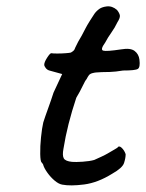

<svg xmlns="http://www.w3.org/2000/svg" viewBox="-20 -578 456 599"><path d="M174 -2Q163 -4 150.5 -14.5Q138 -25 128 -39Q118 -53 115 -63Q115 -65 112.5 -68Q110 -71 110 -71Q106 -74 105.5 -97.5Q105 -121 108 -150Q111 -179 115 -196Q120 -212 130 -239.5Q140 -267 147 -289L174 -347L134 -358Q127 -360 122.5 -366Q118 -372 118 -376Q118 -384 127 -398Q136 -412 140 -412Q145 -411 158.5 -411Q172 -411 185 -412Q198 -413 201 -414Q205 -416 209 -419.5Q213 -423 215 -430Q220 -441 224 -448Q228 -455 235 -467Q242 -480 246.5 -489Q251 -498 261 -514Q266 -521 272 -531Q278 -541 287 -548Q296 -556 313 -558Q330 -560 345 -547Q353 -537 354 -529.5Q355 -522 346 -508Q338 -491 327.5 -476.5Q317 -462 308 -445Q292 -423 302 -420Q312 -417 358 -424Q387 -429 400 -419Q413 -409 415 -392Q418 -368 410 -363Q402 -358 364 -358Q340 -354 323 -353.5Q306 -353 298 -353Q285 -352 281 -352Q277 -352 269 -350Q261 -348 257.5 -343.5Q254 -339 250 -331Q246 -327 238 -310Q230 -293 218 -273Q204 -231 194 -191.5Q184 -152 178 -114Q174 -93 179 -84Q184 -75 205 -73Q216 -72 238 -73.5Q260 -75 274 -79Q285 -84 297 -89.5Q309 -95 319 -101Q328 -106 337 -111.5Q346 -117 346 -117Q351 -125 359.5 -117Q368 -109 372 -97Q372 -85 367 -69.5Q362 -54 330 -36Q285 -8 242.5 -2.5Q200 3 174 -2Z"/></svg>

Font: Caveat SemiBold
Style: Regular
Weight: 600
Designer: Pablo Impallari
Foundry: Pablo Impallari
Version: Version 2.000